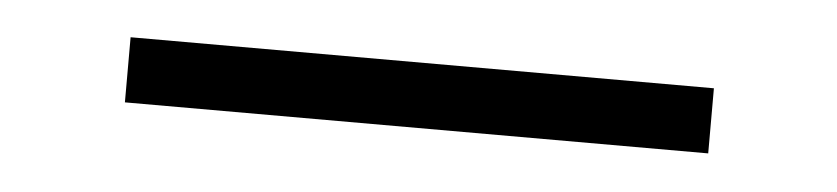

<svg xmlns="http://www.w3.org/2000/svg" viewBox="-23 -46 615 141"><g transform="rotate(5 285.0 24.0)"><path d="M70 0H500V48H70Z"/></g></svg>

Font: Facade Sud
Style: Regular
Weight: 100
Designer: Éléonore Fines
Foundry: Velvetyne Type Foundry
Version: Version 1.001;Glyphs 3.2 (3202)